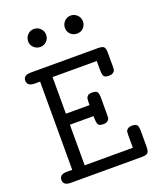

<svg xmlns="http://www.w3.org/2000/svg" viewBox="-150 -910 825 1000"><g transform="rotate(-20 262.5 -409.5)"><path d="M160 -819Q180 -819 195 -804.5Q210 -790 210 -769Q210 -748 195.5 -733.5Q181 -719 160 -719Q140 -719 125 -733Q110 -747 110 -768Q110 -789 124.5 -804Q139 -819 160 -819ZM314 -768Q314 -789 328.5 -804Q343 -819 364 -819Q384 -819 399 -804.5Q414 -790 414 -769Q414 -748 400 -733.5Q386 -719 364 -719Q342 -719 328 -733.5Q314 -748 314 -768ZM26 -30Q26 -61 67 -61H97V-550H67Q26 -550 26 -581Q26 -611 67 -611H440Q465 -611 472.5 -602.5Q480 -594 480 -570V-497Q480 -484 479 -477Q478 -470 469.5 -463Q461 -456 445 -456Q422 -456 416.5 -466.5Q411 -477 411 -497V-550H166V-347H297Q297 -372 298.5 -381.5Q300 -391 307.5 -397.5Q315 -404 332 -404Q355 -404 360.5 -393.5Q366 -383 366 -363V-270Q366 -257 365 -250Q364 -243 356 -236Q348 -229 332 -229Q308 -229 302.5 -240Q297 -251 297 -286H166V-61H433V-130Q433 -143 434 -150Q435 -157 443.5 -164Q452 -171 468 -171Q491 -171 496.5 -160.5Q502 -150 502 -130V-41Q502 -17 494 -8.5Q486 0 462 0H67Q26 0 26 -30Z"/></g></svg>

Font: CMU Typewriter Text
Style: Regular
Weight: 500
Monospace: yes
Version: Version 0.7.0